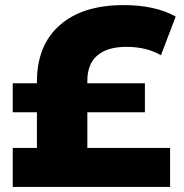

<svg xmlns="http://www.w3.org/2000/svg" viewBox="-20 -734 721 754"><path d="M323 -153H648V0H30V-153H125V-293H30V-407H125V-413Q125 -556 214.5 -635Q304 -714 466 -714Q589 -714 670 -669L612 -517Q556 -550 476 -550Q402 -550 362.5 -516.5Q323 -483 323 -417V-407H549V-293H323Z"/></svg>

Font: Montserrat Alternates ExtraBold
Style: Regular
Weight: 800
Designer: Julieta Ulanovsky
Foundry: Julieta Ulanovsky
Version: Version 7.200